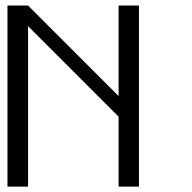

<svg xmlns="http://www.w3.org/2000/svg" viewBox="-20 -687 707 707"><path d="M491.7 -666.7V0H416.7V-257.5L83.3 -590.8V0H7.5V-666.7H83.3L416.7 -333.3V-666.7Z"/></svg>

Font: 0xA000-Mono
Style: Mono
Weight: 400
Version: Version 0.1